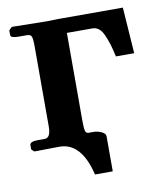

<svg xmlns="http://www.w3.org/2000/svg" viewBox="-68 -489 554 660"><g transform="rotate(-10 209.5 -159.5)"><path d="M106 0 19 1 9.8 -7.8V-22.9Q9.8 -35.2 39.1 -35.2H62Q83 -35.2 83 -75.2V-354Q83 -380.9 79.6 -388.9Q76.2 -397 64 -397H34.2Q7.3 -397 6.8 -407.2V-423.8L17.1 -434.1L143.1 -432.1Q147.9 -432.1 160.4 -432.6Q172.9 -433.1 180.2 -433.1H404.8L416 -272H352.1Q346.2 -298.8 341.6 -314Q336.9 -329.1 329.3 -347.2Q321.8 -365.2 311.8 -373Q301.8 -380.9 289.1 -380.9H200.2V-75.2Q200.2 -49.3 202.6 -39.6Q205.1 -29.8 213.9 -29.8H231Q245.1 -29.8 259 -23.4Q272.9 -17.1 272.9 -6.8V115.2H210.9Q183.1 -1 106 0Z"/></g></svg>

Font: Linux Libertine
Style: Semibold
Weight: 600
Designer: Philipp H. Poll
Foundry: Philipp H. Poll
Version: Version 5.1.2 ; ttfautohint (v0.9)